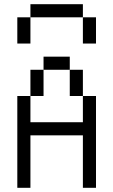

<svg xmlns="http://www.w3.org/2000/svg" viewBox="-20 -895 540 915"><path d="M375 -812.5H125V-875H375ZM62.5 -437.5H125V-312.5H375V-437.5H437.5V0H375V-250H125V0H62.5ZM62.5 -812.5H125V-687.5H62.5ZM125 -562.5H187.5V-437.5H125ZM187.5 -625H312.5V-562.5H187.5ZM312.5 -562.5H375V-437.5H312.5ZM375 -812.5H437.5V-687.5H375Z"/></svg>

Font: 寒蝉点阵体 16px
Style: Regular
Weight: 400
Designer: Designed by Warren2060
Foundry: ChillType
Version: Version 1.000